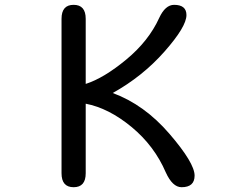

<svg xmlns="http://www.w3.org/2000/svg" viewBox="-20 -783 1040 806"><path d="M339.8 -430.7Q416 -455.1 510.3 -533.2Q604.5 -611.3 648.4 -708Q673.8 -762.7 710.9 -762.7Q762.7 -762.7 762.7 -719.7Q762.7 -670.9 670.4 -566.4Q578.1 -461.9 453.1 -392.6Q585.9 -343.8 691.4 -221.2Q796.9 -98.6 796.9 -45.9Q796.9 2.9 742.2 2.9Q704.1 2.9 675.8 -59.6Q627.9 -170.9 532.2 -250Q436.5 -329.1 339.8 -347.7V-55.7Q339.8 2.9 289.1 2.9Q238.3 2.9 238.3 -55.7V-704.1Q238.3 -762.7 289.1 -762.7Q339.8 -762.7 339.8 -704.1Z"/></svg>

Font: MotoyaLMaru
Style: W3 mono
Weight: 400
Version: Version 1.01